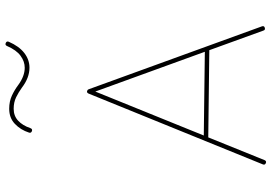

<svg xmlns="http://www.w3.org/2000/svg" viewBox="-167 -827 1006 712"><g transform="rotate(-90 336.0 -471.0)"><path d="M86.9 11.7Q79.1 8.3 82.5 0.5L345.2 -646Q349.1 -654.3 356.9 -649.9Q359.9 -648.4 360.8 -645.5L594.2 -2.9Q597.2 5.4 589.4 7.8Q581.1 10.7 578.6 2.9L505.9 -197.8L182.6 -201.7L98.1 7.3Q94.7 15.1 86.9 11.7ZM352.5 -620.6 189.5 -218.3 500 -214.4ZM206.1 -855.5Q197.8 -858.4 200.2 -866.2Q210.4 -897.9 232.7 -918.9Q254.9 -939.9 288.6 -939.9Q315.9 -939.9 337.4 -929.9Q358.9 -919.9 377 -906.2Q409.7 -882.3 440.9 -882.3Q463.9 -882.3 485.1 -897.7Q506.3 -913.1 521.5 -948.2Q524.9 -956.1 532.7 -952.6Q540.5 -949.2 537.1 -941.4Q520.5 -903.3 495.6 -884Q470.7 -864.7 440.9 -864.7Q403.8 -864.7 367.2 -892.6Q349.6 -905.3 331.1 -914.3Q312.5 -923.3 288.6 -923.3Q262.2 -923.3 244.4 -906.7Q226.6 -890.1 216.8 -861.3Q213.9 -853 206.1 -855.5Z"/></g></svg>

Font: Mikhak-DS2-FD Thin
Style: Regular
Weight: 100
Designer: Amin Abedi
Version: Version 3.2